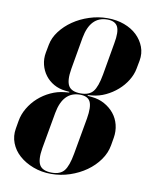

<svg xmlns="http://www.w3.org/2000/svg" viewBox="-82 -772 690 846"><g transform="rotate(10 263.5 -349.5)"><path d="M200 -355 221 -357V-360L202 -362Q174 -365 151 -378Q128 -391 112.5 -411.5Q97 -432 90.5 -458Q84 -484 89 -512L96 -549Q102 -581 124 -610Q146 -639 178 -661Q210 -683 250 -696Q290 -709 331 -709Q372 -709 406 -696.5Q440 -684 463 -662Q486 -640 497 -611Q508 -582 502 -549L495 -512Q490 -485 474 -459Q458 -433 434.5 -412.5Q411 -392 382.5 -378.5Q354 -365 324 -362L304 -360L303 -357L323 -355Q354 -352 379.5 -338Q405 -324 422.5 -302.5Q440 -281 447 -253Q454 -225 449 -195L443 -160Q437 -125 415 -94Q393 -63 360.5 -40Q328 -17 287.5 -3.5Q247 10 204 10Q161 10 124 -4Q87 -18 61 -41Q35 -64 23 -95Q11 -126 17 -160L23 -195Q28 -225 44.5 -253Q61 -281 85 -302.5Q109 -324 139 -338Q169 -352 200 -355ZM271 -362Q309 -362 326.5 -383.5Q344 -405 354 -461L379 -605Q389 -658 377.5 -680.5Q366 -703 331 -703Q255 -703 237 -605L212 -461Q203 -408 216.5 -385Q230 -362 271 -362ZM207 4Q244 4 261.5 -17.5Q279 -39 289 -95L318 -258Q327 -311 316 -333.5Q305 -356 270 -356Q194 -356 176 -258L147 -95Q138 -42 151.5 -19Q165 4 207 4Z"/></g></svg>

Font: Moniqa Black Ita Display
Style: Italic
Weight: 900
Italic angle: -10°
Designer: Rajesh Rajput
Foundry: Rajesh Rajput
Version: Version 1.000